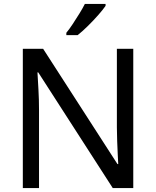

<svg xmlns="http://www.w3.org/2000/svg" viewBox="-20 -964 800 984"><path d="M663 0H558L176 -593H172Q174 -558 177 -506Q180 -454 180 -399V0H97V-714H201L582 -123H586Q585 -139 583.5 -171Q582 -203 580.5 -241Q579 -279 579 -311V-714H663ZM521 -944V-934Q509 -916 484 -887.5Q459 -859 430 -830.5Q401 -802 378 -784H320V-796Q335 -814 352.5 -840.5Q370 -867 387 -894.5Q404 -922 415 -944Z"/></svg>

Font: Noto IKEA Arabic
Style: Regular
Weight: 400
Designer: Monotype Design Team
Foundry: Monotype Imaging Inc.
Version: Version 1.200